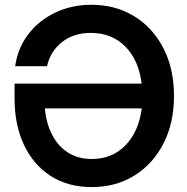

<svg xmlns="http://www.w3.org/2000/svg" viewBox="-20 -759 772 791"><path d="M357.9 11.7Q258.8 11.7 187.5 -34.9Q116.2 -81.5 78.1 -163.6Q40 -245.6 40 -352.1V-414.6H563.5Q551.8 -511.2 496.1 -567.4Q440.4 -623.5 354 -623.5Q283.7 -623.5 235.6 -585.7Q187.5 -547.9 173.8 -486.3H42.5Q53.2 -561.5 96.9 -618.4Q140.6 -675.3 208 -707.3Q275.4 -739.3 356.9 -739.3Q455.1 -739.3 532 -692.6Q608.9 -646 652.8 -561.3Q696.8 -476.6 696.8 -363.3Q696.8 -252.4 653.6 -168Q610.4 -83.5 533.9 -35.9Q457.5 11.7 357.9 11.7ZM564 -312.5H165Q169.9 -252.9 193.6 -205.8Q217.3 -158.7 258.8 -131.3Q300.3 -104 358.4 -104Q442.4 -104 497.1 -160.6Q551.8 -217.3 564 -312.5Z"/></svg>

Font: Inter Display SemiBold
Style: Regular
Weight: 600
Designer: Rasmus Andersson
Foundry: rsms
Version: Version 4.001;git-9221beed3